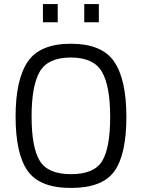

<svg xmlns="http://www.w3.org/2000/svg" viewBox="-20 -918 700 948"><path d="M136 -343Q136 -191 176 -124.5Q216 -58 330.5 -58Q445 -58 484.5 -123Q524 -188 524 -341Q524 -494 483 -564Q442 -634 329.5 -634Q217 -634 176.5 -564.5Q136 -495 136 -343ZM604 -341Q604 -156 545 -73Q486 10 330.5 10Q175 10 116 -75Q57 -160 57 -342.5Q57 -525 117 -613.5Q177 -702 330 -702Q483 -702 543.5 -614Q604 -526 604 -341ZM192 -808V-898H265V-808ZM396 -808V-898H468V-808Z"/></svg>

Font: Titillium Web
Style: Regular
Weight: 400
Version: Version 1.002;PS 57.000;hotconv 1.0.70;makeotf.lib2.5.55311